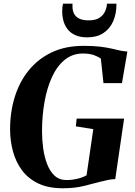

<svg xmlns="http://www.w3.org/2000/svg" viewBox="-20 -998 724 1028"><path d="M316 10Q238 10 184 -16.2Q130 -42.5 97.2 -87Q64.5 -131.5 49.5 -187.2Q34.5 -243 34 -302Q33.5 -396 58.8 -478Q84 -560 134 -621.5Q184 -683 257.2 -717.8Q330.5 -752.5 427 -752.5Q481 -752.5 517.2 -748Q553.5 -743.5 578.8 -737.5Q604 -731.5 624.5 -727Q633.5 -725.5 642.8 -724Q652 -722.5 662 -722L633 -553H534L520 -684Q508 -693.5 484 -702.5Q460 -711.5 424 -711.5Q368.5 -711.5 327.2 -678.2Q286 -645 259 -586.8Q232 -528.5 218.5 -453.2Q205 -378 205 -295Q205 -250 211.2 -204.2Q217.5 -158.5 232.2 -119.8Q247 -81 272.2 -57.5Q297.5 -34 336 -34Q365.5 -34 394 -40.8Q422.5 -47.5 443.5 -59.5L479.5 -306.5L386 -321.5L390.5 -363H644.5L597 -39Q580.5 -39 559.5 -34.8Q538.5 -30.5 517.5 -25Q477.5 -14.5 428.8 -2.2Q380 10 316 10ZM447.5 -798Q407 -798 380.5 -811Q354 -824 339.2 -845Q324.5 -866 318.5 -890.5Q312.5 -915 313 -938.5Q313 -951 314.2 -961Q315.5 -971 317.5 -978.5H368.5Q366 -949.5 374.2 -929.5Q382.5 -909.5 402.5 -899.2Q422.5 -889 455 -889Q490.5 -889 511.5 -902.2Q532.5 -915.5 542.2 -936.2Q552 -957 552.5 -978.5H603.5Q604 -925 586 -884.2Q568 -843.5 533.2 -820.8Q498.5 -798 447.5 -798Z"/></svg>

Font: Merriweather 96pt ExtraBold
Style: Italic
Weight: 800
Italic angle: -7.8°
Version: Version 2.101